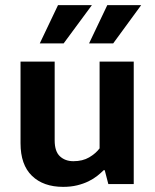

<svg xmlns="http://www.w3.org/2000/svg" viewBox="-20 -717 604 748"><path d="M368 -477H501V0H402L388 -54H384Q373 -43 358.5 -31.5Q344 -20 324.5 -10.5Q305 -1 280.5 5Q256 11 226 11Q149 11 104.5 -32Q60 -75 60 -159V-477H193V-170Q193 -127 213.5 -108Q234 -89 266 -89Q302 -89 327.5 -104Q353 -119 368 -139ZM228 -548H135L206 -697H338ZM421 -548H327L398 -697H530Z"/></svg>

Font: Mukta Vaani
Style: Bold
Weight: 700
Designer: Noopur Datye, Girish Dalvi, Yashodeep Gholap, Pallavi Karambelkar
Foundry: Ek Type
Version: Version 2.538;PS 1.000;hotconv 16.6.51;makeotf.lib2.5.65220;